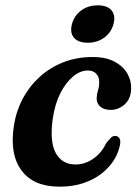

<svg xmlns="http://www.w3.org/2000/svg" viewBox="-20 -687 520 719"><path d="M308.5 -423Q280.5 -423 253.5 -400.5Q226.5 -378 206 -337.8Q185.5 -297.5 177.5 -242.5Q165.5 -155.5 189.2 -113.2Q213 -71 263 -71Q285.5 -71 307 -80.2Q328.5 -89.5 346.8 -107Q365 -124.5 377 -150Q388.5 -164.5 395.5 -171.5Q402.5 -178.5 412.5 -178Q423 -177.5 428 -167.5Q433 -157.5 428 -138.5Q422 -111 404.5 -84.2Q387 -57.5 358.8 -35.8Q330.5 -14 291.5 -1Q252.5 12 202.5 12Q105.5 12 60.5 -48.8Q15.5 -109.5 32 -216Q40 -269.5 64.8 -316.5Q89.5 -363.5 128.2 -398.8Q167 -434 217.2 -453.8Q267.5 -473.5 327 -473.5Q376.5 -473.5 408.8 -456.2Q441 -439 456.8 -411.8Q472.5 -384.5 471 -353Q469.5 -315.5 446.2 -295.5Q423 -275.5 395 -275.5Q369 -275.5 355.2 -288Q341.5 -300.5 342 -319.5Q342.5 -335 347 -348.8Q351.5 -362.5 351.5 -379Q352 -398.5 340.5 -410.8Q329 -423 308.5 -423ZM308.5 -527Q272.5 -527 256.8 -546Q241 -565 249.5 -597Q258 -628.5 284 -647.8Q310 -667 346 -667Q382.5 -667 398 -647.8Q413.5 -628.5 405 -597Q396.5 -565.5 370.5 -546.2Q344.5 -527 308.5 -527Z"/></svg>

Font: Fraunces SemiBold
Style: Italic
Weight: 600
Italic angle: -16°
Version: Version 1.000;[b76b70a41]